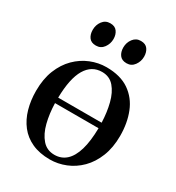

<svg xmlns="http://www.w3.org/2000/svg" viewBox="-177 -837 878 957"><g transform="rotate(30 262.0 -358.5)"><path d="M254.5 11Q195 11 151.2 -9Q107.5 -29 79.5 -65Q51.5 -101 38 -148.8Q24.5 -196.5 24.5 -252Q24.5 -320 45.2 -371.8Q66 -423.5 101.2 -458.5Q136.5 -493.5 180.5 -511.2Q224.5 -529 270.5 -529Q351 -529 401.8 -494Q452.5 -459 476.2 -399.5Q500 -340 500 -266Q500 -198.5 479.2 -146.5Q458.5 -94.5 423.5 -59.5Q388.5 -24.5 344.5 -6.8Q300.5 11 254.5 11ZM262.5 -20.5Q302 -20.5 329.5 -45.5Q357 -70.5 371.8 -120.5Q386.5 -170.5 387.5 -245.5H137Q138.5 -185.5 151.5 -134.2Q164.5 -83 191.8 -51.8Q219 -20.5 262.5 -20.5ZM137 -277H387Q385 -336 372.2 -386Q359.5 -436 333 -466.8Q306.5 -497.5 263.5 -497.5Q204 -497.5 171.5 -442.8Q139 -388 137 -277ZM169 -595.5Q142 -595.5 129.5 -612.8Q117 -630 117 -656Q117 -684.5 133.2 -706.2Q149.5 -728 177 -728H178Q204.5 -728 217.2 -710.5Q230 -693 230 -667.5Q230 -640 213.8 -617.8Q197.5 -595.5 170 -595.5ZM345.5 -595.5Q318.5 -595.5 305.8 -612.8Q293 -630 293 -656Q293 -684.5 309.5 -706.2Q326 -728 353 -728H354Q381 -728 393.5 -710.5Q406 -693 406 -667.5Q406 -640 389.8 -617.8Q373.5 -595.5 346.5 -595.5Z"/></g></svg>

Font: Merriweather 120pt
Style: Regular
Weight: 400
Version: Version 2.100